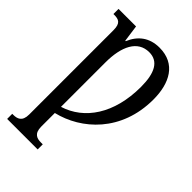

<svg xmlns="http://www.w3.org/2000/svg" viewBox="-280 -827 1170 1170"><g transform="rotate(45 305.5 -242.0)"><path d="M21 240H284V196H268C235 196 201 187 201 126V9C385 -35 568 -197 568 -474C568 -614 511 -724 371 -724C283 -724 227 -678 197 -606H193L178 -714H27V-670H33C71 -670 97 -662 97 -601V126C97 187 63 196 29 196H21ZM201 -44V-427C201 -564 246 -660 346 -660C425 -660 460 -594 460 -475C460 -243 355 -92 201 -44Z"/></g></svg>

Font: Noto Serif Condensed Medium
Style: Regular
Weight: 500
Width: 3
Designer: Monotype Design Team
Foundry: Monotype Imaging Inc.
Version: Version 2.015